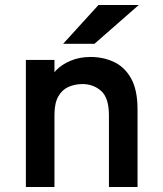

<svg xmlns="http://www.w3.org/2000/svg" viewBox="-20 -752 656 772"><path d="M84 0V-511H199V-390L184 -424Q184 -446.5 205.5 -469.2Q227 -492 263.2 -507.5Q299.5 -523 344 -523Q395 -523 438 -503Q481 -483 507 -436.8Q533 -390.5 533 -312V0H418V-288Q418 -358.5 386.8 -386.2Q355.5 -414 312 -414Q281.5 -414 255.8 -402.8Q230 -391.5 214.5 -364.5Q199 -337.5 199 -290V0ZM234 -576 376 -732H538L360 -576Z"/></svg>

Font: Overpass Mono Light
Style: Regular
Weight: 300
Monospace: yes
Designer: Delve Withrington, Dave Bailey
Foundry: Delve Fonts LLC
Version: Version 4.000